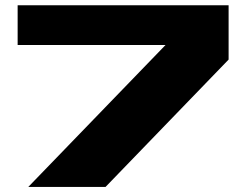

<svg xmlns="http://www.w3.org/2000/svg" viewBox="-20 -720 951 739"><path d="M386.2 -0.5H88.9L617.2 -546.9H47.9V-699.7H859.9V-490.7Z"/></svg>

Font: Wadik
Style: Bold
Weight: 700
Designer: Sasha Pavljenko
Version: Version 1.001;Fontself Maker 3.5.4